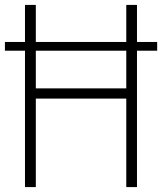

<svg xmlns="http://www.w3.org/2000/svg" viewBox="-22 -760 658 780"><path d="M79.5 0V-554H-2V-589.5H79.5V-740H123.5V-589.5H491V-740H534.5V-589.5H616.5V-554H534.5V0H491V-359.5H123.5V0ZM123.5 -401H491V-554H123.5Z"/></svg>

Font: Encode Sans Condensed Condensed ExtraLight
Style: Regular
Weight: 200
Width: 3
Designer: Multiple Designers
Foundry: Impallari Type
Version: Version 3.000; ttfautohint (v1.8.3) -l 8 -r 50 -G 200 -x 14 